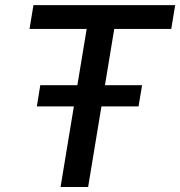

<svg xmlns="http://www.w3.org/2000/svg" viewBox="-20 -748 721 768"><path d="M98.1 -632.3 113.8 -727.5H680.7L665 -632.3H437L332.5 0H222.2L326.7 -632.3ZM127.4 -322.3 141.1 -407.2H548.3L534.2 -322.3Z"/></svg>

Font: Inter 20pt Medium
Style: Italic
Weight: 500
Italic angle: -9.3988°
Version: Version 4.001;git-66647c0bb